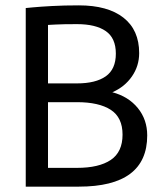

<svg xmlns="http://www.w3.org/2000/svg" viewBox="-20 -696 588 716"><path d="M274 0H76V-666Q76 -666 102 -668.5Q128 -671 173 -673.5Q218 -676 274 -676Q382 -676 440.5 -630Q499 -584 499 -498Q499 -450 472 -411Q445 -372 399 -352Q459 -336 494 -293Q529 -250 529 -191Q529 0 274 0ZM267 -606Q215 -606 187 -604.5Q159 -603 159 -603V-385H267Q337 -385 374.5 -411.5Q412 -438 412 -496Q412 -554 374.5 -580Q337 -606 267 -606ZM267 -70Q349 -70 393 -99.5Q437 -129 437 -194Q437 -258 393 -286.5Q349 -315 267 -315H159V-70Z"/></svg>

Font: Epunda Sans
Style: Regular
Weight: 400
Designer: Simon Atzbach
Foundry: typofactur
Version: Version 2.204; ttfautohint (v1.8.4.7-5d5b)